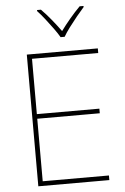

<svg xmlns="http://www.w3.org/2000/svg" viewBox="-62 -993 674 1037"><g transform="rotate(-5 275.0 -474.5)"><path d="M488 0H103V-714H488V-689H129V-389H468V-364H129V-25H488ZM293 -792Q281 -813 261 -840.5Q241 -868 219.5 -895.5Q198 -923 179 -943V-949H200Q228 -921 255.5 -887Q283 -853 304 -824Q325 -853 353.5 -887Q382 -921 410 -949H431V-943Q413 -923 390.5 -895.5Q368 -868 347.5 -840.5Q327 -813 315 -792Z"/></g></svg>

Font: Noto Sans Syriac Western Thin
Style: Regular
Weight: 100
Designer: Patrick Giasson and the Monotype Design Team
Foundry: Monotype Imaging Inc.
Version: Version 3.000; ttfautohint (v1.8.4.7-5d5b)